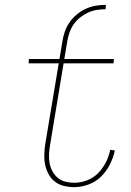

<svg xmlns="http://www.w3.org/2000/svg" viewBox="-20 -763 540 791"><path d="M286 8Q264 8 243.5 3Q223 -2 207 -14Q191 -26 181 -44Q171 -62 166.5 -82Q162 -102 162.5 -124Q163 -146 166 -167L222 -502H98L99 -520H225L237 -592Q240 -612 247 -632.5Q254 -653 266.5 -671Q279 -689 296.5 -703.5Q314 -718 334 -727Q354 -736 374.5 -739.5Q395 -743 416 -743L415 -725Q397 -725 378.5 -722Q360 -719 342.5 -711Q325 -703 309.5 -690.5Q294 -678 283 -662Q272 -646 266 -628Q260 -610 257 -592L245 -520H449L448 -502H242L186 -164Q183 -146 182 -127Q181 -108 184.5 -90Q188 -72 196.5 -56.5Q205 -41 218.5 -30Q232 -19 249.5 -14.5Q267 -10 286 -10Q312 -10 338.5 -20Q365 -30 384.5 -50Q404 -70 416.5 -95Q429 -120 434 -146L453 -143Q447 -114 433 -86Q419 -58 397 -36Q375 -14 345 -3Q315 8 286 8Z"/></svg>

Font: Iosevka SS18 Thin
Style: Italic
Weight: 100
Italic angle: -9°
Monospace: yes
Designer: Belleve Invis
Foundry: Belleve Invis
Version: Version 25.1.1; ttfautohint (v1.8.4)